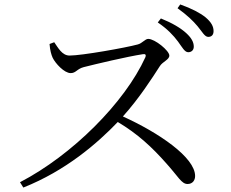

<svg xmlns="http://www.w3.org/2000/svg" viewBox="-20 -838 1040 864"><path d="M827 -603C841 -603 852 -612 852 -628C852 -648 842 -667 818 -689C793 -712 754 -735 704 -755L690 -737C734 -707 760 -679 781 -651C800 -625 811 -603 827 -603ZM917 -672C932 -672 941 -681 941 -698C941 -719 931 -738 905 -760C880 -780 842 -800 791 -818L779 -801C823 -769 848 -745 869 -720C890 -695 901 -672 917 -672ZM824 -10C847 -10 858 -27 858 -46C858 -130 694 -241 533 -314C606 -395 665 -487 699 -540C712 -561 742 -569 742 -588C742 -610 677 -663 647 -663C633 -663 620 -643 600 -638C545 -623 348 -588 293 -588C259 -588 241 -624 224 -648L203 -640C205 -612 211 -591 217 -578C229 -553 269 -509 298 -509C322 -509 326 -528 357 -536C412 -550 551 -583 622 -594C633 -596 639 -593 634 -580C541 -376 305 -140 70 -18L85 6C276 -70 417 -192 510 -289C599 -236 664 -176 730 -101C783 -42 797 -10 824 -10Z"/></svg>

Font: Source Han Serif CN
Style: Regular
Weight: 400
Designer: Ryoko NISHIZUKA 西塚涼子 (kana & ideographs); Frank Grießhammer (Latin, Greek & Cyrillic); Wenlong ZHANG 张文龙 (bopomofo); San
Foundry: Adobe
Version: Version 2.003;hotconv 1.1.1;makeotfexe 2.6.0